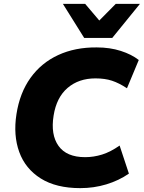

<svg xmlns="http://www.w3.org/2000/svg" viewBox="-20 -961 743 992"><path d="M48 0ZM395 11Q270 11 190.5 -39Q111 -89 79.5 -175.5Q48 -262 65 -371Q82 -481 137.5 -558.5Q193 -636 280.5 -676.5Q368 -717 480 -716Q548 -716 604 -698Q660 -680 697 -651L636 -505Q595 -532 558.5 -544Q522 -556 473 -556Q387 -556 329.5 -507Q272 -458 257 -364Q241 -265 282.5 -207Q324 -149 420 -149Q464 -149 507.5 -162.5Q551 -176 598 -209L646 -64Q594 -28 529.5 -8.5Q465 11 395 11ZM415 -765 305 -941H420L493 -855L578 -941H703L560 -765Z"/></svg>

Font: Winston ExtraBold
Style: Italic
Weight: 800
Italic angle: -9°
Designer: Original fonts by Vernon Adams / Changes by Cristiano Sobral
Foundry: Original fonts by Vernon Adams / Changes by Cristiano Sobral
Version: Version 2.503;July 17, 2020;FontCreator 13.0.0.2655 64-bit